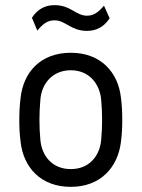

<svg xmlns="http://www.w3.org/2000/svg" viewBox="-20 -715 550 746"><path d="M255 11C371 11 438 -65 450 -164C454 -195 455 -222 455 -249C455 -276 454 -304 450 -335C439 -435 371 -510 255 -510C138 -510 71 -435 60 -335C56 -304 55 -275 55 -248C55 -222 56 -195 60 -164C71 -65 138 11 255 11ZM255 -58C183 -58 143 -109 137 -170C132 -223 132 -274 137 -329C142 -389 183 -442 255 -442C327 -442 367 -389 373 -329C378 -273 378 -223 373 -170C367 -109 327 -58 255 -58ZM104 -646 125 -596C148 -624 166 -636 192 -636C235 -636 255 -595 318 -595C353 -595 383 -609 406 -644L384 -693C361 -666 343 -654 318 -654C275 -654 255 -695 192 -695C157 -695 127 -681 104 -646Z"/></svg>

Font: Finlandica
Style: Regular
Weight: 400
Designer: Niklas Ekholm, Juho Hiilivirta, Jaakko Suomalainen
Foundry: Helsinki Type Studio
Version: Version 2.000;Glyphs 3.2 (3202)